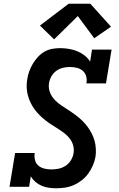

<svg xmlns="http://www.w3.org/2000/svg" viewBox="-20 -1001 640 1029"><path d="M281 8Q260 8 240 5Q220 2 202 -6Q184 -14 169.5 -26.5Q155 -39 145 -56L136 0H31L61 -181H166Q163 -162 167.5 -143.5Q172 -125 185.5 -113.5Q199 -102 217.5 -97.5Q236 -93 255 -93Q275 -93 294.5 -97Q314 -101 331.5 -112.5Q349 -124 360 -142Q371 -160 374 -179Q378 -201 372 -222Q366 -243 353.5 -259Q341 -275 324.5 -287.5Q308 -300 290.5 -311Q273 -322 256 -333Q239 -344 222.5 -357Q206 -370 191.5 -384.5Q177 -399 165 -415.5Q153 -432 144 -450.5Q135 -469 129.5 -489.5Q124 -510 123 -532Q122 -554 126 -576Q129 -597 136.5 -618Q144 -639 155.5 -658.5Q167 -678 182.5 -695Q198 -712 217.5 -723.5Q237 -735 259 -739Q281 -743 302 -743Q326 -743 349.5 -739Q373 -735 394 -726.5Q415 -718 433 -704Q451 -690 463 -671L473 -735H578L548 -554H443Q447 -573 442 -591.5Q437 -610 423.5 -621.5Q410 -633 392 -637.5Q374 -642 354 -642Q336 -642 317 -637.5Q298 -633 282 -621.5Q266 -610 256 -592.5Q246 -575 243 -557Q239 -535 245 -514.5Q251 -494 263.5 -477.5Q276 -461 292 -448.5Q308 -436 325.5 -425Q343 -414 360 -402.5Q377 -391 393 -378.5Q409 -366 423.5 -351.5Q438 -337 450 -320.5Q462 -304 471.5 -285.5Q481 -267 486.5 -247.5Q492 -228 493.5 -206Q495 -184 492 -162Q488 -138 478 -115Q468 -92 453.5 -71.5Q439 -51 418.5 -35Q398 -19 375 -9Q352 1 328 4.5Q304 8 281 8ZM270 -790 194 -864 348 -981H464L575 -858L485 -796L397 -915Z"/></svg>

Font: Iosevka Curly Slab ExObl
Style: Bold
Weight: 700
Width: 7
Italic angle: -9°
Monospace: yes
Designer: Belleve Invis
Foundry: Belleve Invis
Version: Version 11.0.0; ttfautohint (v1.8.3)